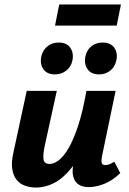

<svg xmlns="http://www.w3.org/2000/svg" viewBox="-20 -832 580 862"><path d="M142 10Q116 10 93 2Q70 -6 55 -24Q40 -42 35 -73Q30 -104 41 -151L100 -424H235L181 -178Q173 -142 175 -119Q177 -96 203 -96Q221 -96 242.5 -111.5Q264 -127 286.5 -164.5Q309 -202 330 -265Q351 -328 368 -424H431Q407 -299 374.5 -215Q342 -131 304 -82Q266 -33 225 -11.5Q184 10 142 10ZM378 8Q352 8 334 -3Q316 -14 309 -38.5Q302 -63 311 -103L377 -424H499L438 -131Q434 -111 436.5 -101Q439 -91 453 -91Q461 -91 470 -94Q479 -97 493 -106L520 -55Q486 -22 449 -7Q412 8 378 8ZM227 -498Q190 -498 174 -522.5Q158 -547 166 -581Q173 -608 193.5 -624.5Q214 -641 244 -641Q280 -641 296 -617Q312 -593 305 -560Q299 -532 277.5 -515Q256 -498 227 -498ZM425 -498Q388 -498 372 -523Q356 -548 364 -581Q370 -608 390.5 -624.5Q411 -641 441 -641Q477 -641 493.5 -617Q510 -593 502 -560Q496 -532 475 -515Q454 -498 425 -498ZM227 -717 246 -812H523L504 -717Z"/></svg>

Font: Ysabeau ExtraBold
Style: Italic
Weight: 800
Italic angle: -12°
Designer: Christian Thalmann (Catharsis Fonts)
Version: Version 2.002